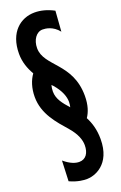

<svg xmlns="http://www.w3.org/2000/svg" viewBox="-185 -902 683 1086"><g transform="rotate(-20 156.5 -359.5)"><path d="M287 -313C287 -511 125 -547 125 -658C125 -707 152 -747 190 -747C209 -747 252 -742 286 -699L295 -822C256 -843 217 -853 180 -853C96 -853 18 -793 18 -663C18 -613 34 -570 56 -532C33 -500 18 -456 18 -403C18 -300 85 -228 139 -166C178 -121 191 -82 191 -51C191 -4 170 28 130 28C109 28 79 20 40 -13L35 110C82 132 121 134 137 134C182 134 287 102 287 -53C287 -110 273 -154 254 -190C273 -218 287 -257 287 -313ZM139 -426C178 -381 191 -342 191 -311C191 -299 189 -289 187 -280C154 -317 125 -351 125 -397C125 -410 127 -423 130 -435Z"/></g></svg>

Font: Mouse Memoirs
Style: Regular
Weight: 400
Designer: Astigmatic (AOETI)
Foundry: Astigmatic (AOETI)
Version: Version 1.000